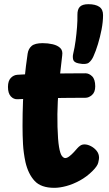

<svg xmlns="http://www.w3.org/2000/svg" viewBox="-20 -893 521 921"><path d="M112.6 -635.9Q116.1 -659 131.7 -672.5Q147.3 -686 184.8 -686Q210 -686 232.8 -680.7Q255.6 -675.4 268.8 -662.9Q282 -650.4 278.4 -627.1Q272 -574.8 266.1 -519.3Q260.2 -463.8 257.2 -405.4Q254.2 -347 255.8 -285Q257.6 -220.7 263.1 -188.4Q268.6 -156.1 276.6 -145.4Q284.6 -134.8 292.9 -134.8Q301.9 -134.8 313.2 -143.6Q324.4 -152.3 334.8 -163.7Q345.2 -175.1 351.2 -182.1Q357.2 -189.1 365.5 -194.7Q373.8 -200.3 385.4 -200.3Q399.8 -200.3 416 -192Q432.2 -183.7 443.7 -169.4Q455.1 -155.1 455.1 -136.1Q455.1 -129.1 451.2 -112.6Q447.3 -96 423 -72Q396 -45.2 363.2 -27.2Q330.3 -9.2 298.4 -0.6Q266.4 8 240.6 8Q176.7 8 146.1 -25.2Q115.4 -58.3 102.1 -115.4Q92.8 -159.4 90.4 -201.2Q88.1 -243 88.1 -288Q88.1 -349 90.3 -405.8Q92.6 -462.6 98.2 -519.5Q103.8 -576.4 112.6 -635.9ZM64.4 -417Q45.4 -416 31.8 -430.8Q18.2 -445.7 18.2 -476.1Q18.2 -504.8 31.8 -519.1Q45.4 -533.4 64.4 -534.4Q90.4 -536.4 129.1 -537.9Q167.7 -539.4 212.3 -539.9Q256.9 -540.4 303 -540.9Q349.1 -541.4 390.1 -541.4Q407.1 -541.4 421.8 -527.1Q436.6 -512.8 436.8 -479Q436.8 -450.9 421.4 -437.4Q406.1 -424 390.1 -424Q348.1 -424 307.6 -423.5Q267.1 -423 227.3 -422.5Q187.4 -422 146.9 -420.5Q106.4 -419 64.4 -417ZM357.3 -588.9Q334.6 -593.4 331.1 -606.9Q327.7 -620.3 331 -634.6Q338.2 -664.4 342.6 -697.7Q347 -730.9 349.5 -763.1Q352 -795.2 351.4 -821.1Q350.9 -848.3 363.2 -860.6Q375.6 -872.9 403.9 -872.9Q437.7 -872.9 456.1 -860.5Q474.6 -848.1 474.3 -820.1Q474.3 -788.3 467.3 -751.9Q460.3 -715.6 449.9 -681.6Q439.6 -647.7 428.3 -622.9Q419.7 -603.1 406.1 -592.4Q392.4 -581.8 357.3 -588.9Z"/></svg>

Font: Playpen Sans
Style: Regular
Weight: 400
Designer: Laura Meseguer, Veronika Burian, José Scaglione, Kostas Bartsokas, Vera Evstafieva, Tom Grace, Yorlmar Campos
Foundry: TypeTogether
Version: Version 2.000